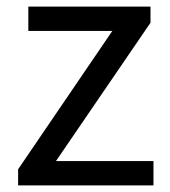

<svg xmlns="http://www.w3.org/2000/svg" viewBox="-20 -563 515 583"><path d="M35 0V-49L321 -469H66V-543H437V-494L150 -74H446V0Z"/></svg>

Font: Source Han Sans
Style: Regular
Weight: 400
Designer: Ryoko NISHIZUKA Ë•øÂ°öÊ∂ºÂ≠ê (kana, bopomofo & ideographs); Paul D. Hunt (Latin, Greek & Cyrillic); Sandoll Communicatio
Foundry: Adobe
Version: Version 2.004;hotconv 1.0.118;makeotfexe 2.5.65603